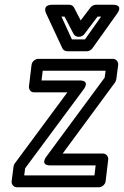

<svg xmlns="http://www.w3.org/2000/svg" viewBox="-20 -764 523 809"><path d="M82 -25 86 -55 332 -387C332 -387 363 -425 315 -425H155L160 -466H425L421 -437L176 -105C176 -105 145 -67 193 -67H383L378 -25ZM29 0C28 11 36 25 51 25H397C408 25 423 15 425 0L436 -92C437 -103 429 -117 414 -117H244L465 -417C467 -420 469 -425 470 -430L478 -491C479 -502 471 -516 456 -516H141C130 -516 115 -506 113 -491L102 -400C101 -389 108 -375 123 -375H264L42 -75C40 -72 38 -67 37 -62ZM283 -598 239 -694H252L290 -621C294 -614 302 -609 310 -609H313C322 -609 331 -614 336 -621L391 -694H406L338 -598ZM243 -560C246 -554 254 -548 263 -548H346C353 -548 363 -552 369 -560L473 -706C502 -746 456 -744 456 -744H384C376 -744 366 -739 361 -732L320 -678L292 -732C288 -739 281 -744 272 -744H201C154 -744 175 -706 175 -706Z"/></svg>

Font: Falling Sky
Style: CondOuObl
Weight: 400
Designer: Paul D. Hunt
Foundry: Adobe Systems Incorporated
Version: Version 1.02